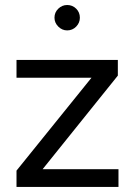

<svg xmlns="http://www.w3.org/2000/svg" viewBox="-20 -736 532 756"><path d="M45 -64.2 340.3 -430H45V-500H444V-438.3L147.8 -69.8H446.5V0H45ZM194.5 -666.3Q194.5 -687.3 209.5 -701.8Q224.5 -716.3 244.5 -716.3Q265.5 -716.3 280 -701.8Q294.5 -687.3 294.5 -666.3Q294.5 -646.3 280 -631.3Q265.5 -616.3 244.5 -616.3Q224.5 -616.3 209.5 -631.3Q194.5 -646.3 194.5 -666.3Z"/></svg>

Font: Oak Sans Light
Style: Regular
Weight: 400
Designer: Erik Kennedy, Walven
Foundry: Erik Kennedy, Walven
Version: Version 1.100;Glyphs 3.1.2 (3151)